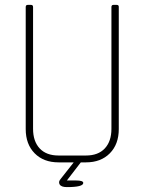

<svg xmlns="http://www.w3.org/2000/svg" viewBox="-20 -663 590 784"><path d="M443 -643H457Q465 -643 465 -635V-136Q465 -74 428.5 -37Q392 0 331 0H310L253 74H291Q320 74 320 84Q320 101 253 101Q230 101 223.5 90Q217 79 229 66L281 0H219Q158 0 121.5 -37Q85 -74 85 -136V-634Q85 -643 93 -643H107Q115 -643 115 -634V-137Q115 -86 142 -57Q169 -28 219 -28H331Q381 -28 408 -57Q435 -86 435 -137V-634Q435 -643 443 -643Z"/></svg>

Font: Rajdhani Light
Style: Regular
Weight: 300
Designer: Satya Rajpurohit, Jyotish Sonowal
Foundry: Indian Type Foundry
Version: Version 1.201;PS 1.0;hotconv 1.0.78;makeotf.lib2.5.61930; tt